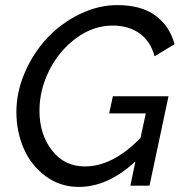

<svg xmlns="http://www.w3.org/2000/svg" viewBox="-20 -735 726 760"><path d="M412.1 -286.1 426.8 -354H647L571.8 0H496.1L516.1 -96.2Q407.2 4.9 292 4.9Q218.3 4.9 160.9 -37.4Q103.5 -79.6 74.2 -146.7Q44.9 -213.9 44.9 -292Q44.9 -371.1 78.6 -448.7Q112.3 -526.4 167 -584.7Q221.7 -643.1 295.4 -679Q369.1 -714.8 444.8 -714.8Q538.6 -714.8 595 -673.6Q651.4 -632.3 670.9 -560.1L591.8 -512.2Q575.7 -572.3 532.2 -603Q488.8 -633.8 425.8 -633.8Q349.1 -633.8 281.5 -584Q213.9 -534.2 175 -456.5Q136.2 -378.9 136.2 -296.9Q136.2 -203.1 185.8 -139.6Q235.4 -76.2 315.9 -76.2Q426.3 -76.2 536.1 -189L557.1 -286.1Z"/></svg>

Font: Rawline Medium
Style: Italic
Weight: 500
Italic angle: -12°
Designer: Matt McInerney, Pablo Impallari, Rodrigo Fuenzalida
Foundry: Matt McInerney, Pablo Impallari, Rodrigo Fuenzalida
Version: Version 4.020;PS 004.020;hotconv 1.0.88;makeotf.lib2.5.64775